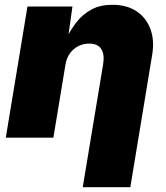

<svg xmlns="http://www.w3.org/2000/svg" viewBox="-20 -568 685 792"><path d="M250 -301.3 200.2 0H3.9L93.3 -541H278.8L259.3 -400.9L250 -401.9Q270 -443.8 295.9 -476.8Q321.8 -509.8 357.9 -529.1Q394 -548.3 443.8 -548.3Q502.4 -548.3 542.5 -522Q582.5 -495.6 600.1 -449.2Q617.7 -402.8 607.9 -342.8L517.6 204.1H321.3L405.3 -302.2Q412.1 -342.8 397.9 -365.5Q383.8 -388.2 347.7 -388.2Q324.2 -388.2 303.5 -377.9Q282.7 -367.7 268.6 -348.1Q254.4 -328.6 250 -301.3Z"/></svg>

Font: Inter 17pt Black
Style: Italic
Weight: 900
Italic angle: -9.3988°
Version: Version 4.001;git-66647c0bb